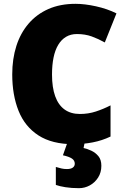

<svg xmlns="http://www.w3.org/2000/svg" viewBox="-20 -744 656 1004"><path d="M382 -566Q350 -566 325.5 -551.5Q301 -537 284.5 -509.5Q268 -482 260 -443Q252 -404 252 -354Q252 -287 268.5 -241Q285 -195 317.5 -171.5Q350 -148 398 -148Q442 -148 481.5 -161Q521 -174 558 -193V-30Q514 -9 465 0.5Q416 10 365 10Q252 10 181 -36Q110 -82 77 -164.5Q44 -247 44 -355Q44 -436 65.5 -503.5Q87 -571 129.5 -620.5Q172 -670 233.5 -697Q295 -724 375 -724Q423 -724 482 -711Q541 -698 589 -674L528 -522Q494 -541 459.5 -553.5Q425 -566 382 -566ZM510 123Q510 158 493 184.5Q476 211 449.5 225.5Q423 240 393 240Q354 240 322.5 235Q291 230 272 223V129Q289 134 301.5 137Q314 140 330 140Q350 140 360.5 132.5Q371 125 371 112Q371 95 356 85Q341 75 309 68L333 0H423L417 30Q436 34 457.5 44Q479 54 494.5 72.5Q510 91 510 123Z"/></svg>

Font: Noto Sans Display Black
Style: Regular
Weight: 900
Designer: Monotype Design Team
Foundry: Monotype Imaging Inc.
Version: Version 2.003